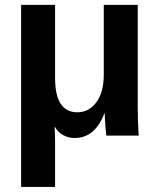

<svg xmlns="http://www.w3.org/2000/svg" viewBox="-20 -548 640 776"><path d="M409.7 0Q409.2 -5.9 408 -16.6Q406.7 -27.3 405.8 -40.3Q404.8 -53.2 404.1 -66.4Q403.3 -79.6 403.3 -89.8H401.9Q363.8 9.8 281.7 9.8Q256.3 9.8 235.1 -2Q213.9 -13.7 202.6 -34.2H200.7Q202.6 -13.2 202.6 22V207.5H65.4V-528.3H202.6V-232.9Q202.6 -94.2 292.5 -94.2Q339.8 -94.2 369.6 -135Q399.4 -175.8 399.4 -246.1V-528.3H536.6V-118.2Q536.6 -54.7 540.5 0Z"/></svg>

Font: Cousine
Style: Bold
Weight: 700
Monospace: yes
Designer: Steve Matteson
Foundry: Ascender Corporation
Version: Version 1.20